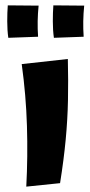

<svg xmlns="http://www.w3.org/2000/svg" viewBox="-20 -690 336 716"><path d="M204 -7 78 6Q84 -106 80.5 -220.5Q77 -335 61 -451L233 -470Q235 -389 233.5 -316.5Q232 -244 225 -169.5Q218 -95 204 -7ZM11 -549Q7 -577 7 -610.5Q7 -644 9 -670L124 -669Q121 -640 120.5 -611Q120 -582 122 -553ZM181 -549Q177 -577 177 -610.5Q177 -644 179 -670L294 -669Q291 -640 290.5 -611Q290 -582 292 -553Z"/></svg>

Font: Marhey Medium
Style: Regular
Weight: 500
Designer: Nur Syamsi & Bustanul Arifin
Foundry: Namelatype
Version: Version 1.000